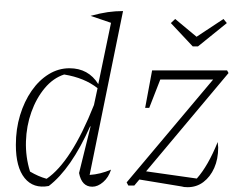

<svg xmlns="http://www.w3.org/2000/svg" viewBox="-20 -772 991 799"><path d="M471 -752H472V-751ZM183 2Q119 14 82.5 -31Q46 -76 46 -169Q46 -235 63.5 -292.5Q81 -350 111.5 -394Q142 -438 182.5 -463Q223 -488 269 -488Q348 -488 389 -422L442 -677L357 -706Q397 -717 428.5 -721.5Q460 -726 492 -726L353 -44Q398 -47 442 -66Q432 -34 409.5 -14.5Q387 5 364 5Q320 5 309 -52L357 -246H355Q276 -69 183 2ZM105 -58Q122 -48 139 -40.5Q156 -33 174 -28Q277 -98 371 -335L386 -405Q332 -448 247 -462Q201 -447 166 -405Q131 -363 110.5 -305.5Q90 -248 88 -183.5Q86 -119 105 -58ZM514 0 507 -13 867 -441H647L601 -323H584L613 -479H925L931 -468L588 -59L799 -29Q846 -82 886 -181Q886 -175 887 -169Q888 -163 888 -158Q888 -110 871.5 -73Q855 -36 826.5 -14.5Q798 7 761 7Q744 7 736 4L560 -25L539 0ZM782 -579 691 -676 709 -693 798 -619 910 -693 924 -676 804 -579Z"/></svg>

Font: Piazzolla ExtraLight
Style: Italic
Weight: 200
Italic angle: -11.3°
Designer: Juan Pablo del Peral
Foundry: Huerta Tipografica
Version: Version 1.330